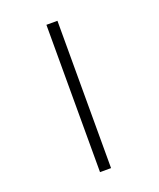

<svg xmlns="http://www.w3.org/2000/svg" viewBox="-149 -804 828 997"><g transform="rotate(-20 265.0 -305.0)"><path d="M229 102H290V-712H229Z"/></g></svg>

Font: TitilliumText22L
Style: 250 wt
Weight: 300
Designer: Campivisivi
Foundry: Campivisivi
Version: 1.000